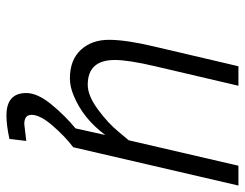

<svg xmlns="http://www.w3.org/2000/svg" viewBox="-100 -440 742 581"><g transform="rotate(90 270.5 -149.0)"><path d="M327 126C327 108.7 338 87.3 360 62C382 36.7 403.7 16 425 0L541 -500H481L404 -168L378 -137C361.3 -116.3 339 -95.7 311 -75C283 -54.3 258 -44 236 -44C186 -44 161 -71.3 161 -126C161 -153.3 167.3 -194 180 -248L239 -500H180L120 -244C106.7 -188 100 -142.7 100 -108C100 -73.3 110.2 -45 130.5 -23C150.8 -1 179.7 10 217 10C233.7 10 251.3 6 270 -2C315.3 -20.7 354.7 -52.3 388 -97L368 -7C342.7 13.7 318.5 38 295.5 66C272.5 94 261 119.3 261 142C261 182 283.7 202 329 202C348.3 202 372 199 400 193L406 142L355 148C336.3 148 327 140.7 327 126Z"/></g></svg>

Font: Titillium Web
Style: Light Italic
Weight: 300
Italic angle: -13°
Version: Version 1.001;PS 57.000;hotconv 1.0.70;makeotf.lib2.5.55311